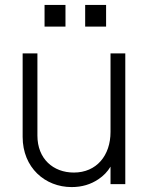

<svg xmlns="http://www.w3.org/2000/svg" viewBox="-20 -748 612 780"><path d="M246 -640V-728H161V-640ZM411 -640V-728H326V-640ZM271 12C313 12 349 1 380 -20C401 -34 417 -51 429 -71V0H489V-531H429V-212C429 -116 372 -47 280 -47C196 -47 132 -103 132 -197V-531H72V-192C72 -67 163 12 271 12Z"/></svg>

Font: Plus Jakarta Sans Light
Style: Regular
Weight: 300
Designer: Gumpita Rahayu
Foundry: Tokotype
Version: Version 2.071;gftools[0.9.30]